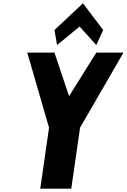

<svg xmlns="http://www.w3.org/2000/svg" viewBox="-20 -1144 769 1164"><path d="M310.3 -962 325.9 -871 462.7 -983 563.7 -871 605.5 -962 483 -1124ZM145.3 -825 277.3 -370 224 0H412L465.3 -370L728.5 -825H563.8L398.8 -561L310 -825Z"/></svg>

Font: Blink
Style: Obl
Weight: 400
Designer: Mew Too
Foundry: Cannot Into Space Fonts
Version: Version 001.000